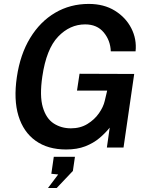

<svg xmlns="http://www.w3.org/2000/svg" viewBox="-20 -753 768 980"><path d="M317.5 10Q224 10 161.8 -34.5Q99.5 -79 74.2 -161.8Q49 -244.5 66 -359.5Q83 -475.5 134 -559.2Q185 -643 261.8 -688Q338.5 -733 433 -733Q510.5 -733 566.2 -698.5Q622 -664 650.2 -608.8Q678.5 -553.5 672 -491H545.5Q543.5 -546.5 509.5 -587.5Q475.5 -628.5 414.5 -628.5Q336.5 -628.5 276.5 -565.8Q216.5 -503 196 -362.5Q181.5 -263.5 198.5 -205.8Q215.5 -148 254 -123Q292.5 -98 342 -98Q390 -98 426.2 -120.2Q462.5 -142.5 485 -174.8Q507.5 -207 514.5 -237.5L527 -290.5H373L386 -376.5L665 -375.5L610.5 0H525.5L540 -101.5Q518 -74 487.5 -48.2Q457 -22.5 415.2 -6.2Q373.5 10 317.5 10ZM225 206.5 277 137.5 242 134 254.5 47.5H362.5L352 119.5L269.5 206.5Z"/></svg>

Font: Public Sans SemiBold
Style: Italic
Weight: 600
Italic angle: -8°
Designer: The Public Sans project authors (U.S. Web Design System). Libre Franklin designed by Pablo Impallari and Rodrigo Fuenzal
Version: Version 1.007; ttfautohint (v1.8.1) -l 8 -r 50 -G 200 -x 14 